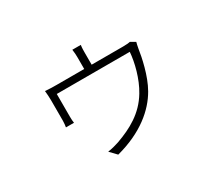

<svg xmlns="http://www.w3.org/2000/svg" viewBox="-129 -843 1258 1139"><g transform="rotate(-30 500.0 -273.5)"><path d="M816 -462 783 -481C775 -479 762 -477 734 -477H519V-559C519 -571 519 -592 522 -611H464C467 -592 468 -571 468 -559V-477H279C252 -477 222 -478 201 -480C203 -463 205 -433 205 -416C205 -389 205 -298 205 -274C205 -261 203 -242 201 -231H256C254 -241 253 -260 253 -273C253 -296 253 -394 253 -430H753C748 -361 723 -261 678 -187C617 -85 524 -36 424 0C406 6 372 16 346 19L389 64C568 17 675 -76 730 -172C776 -252 799 -366 807 -421C810 -436 813 -453 816 -462Z"/></g></svg>

Font: GenYoGothic2 TW L
Style: Regular
Weight: 300
Version: Version 2.100;PS 2.1;hotconv 16.6.51;makeotf.lib2.5.65220 DE